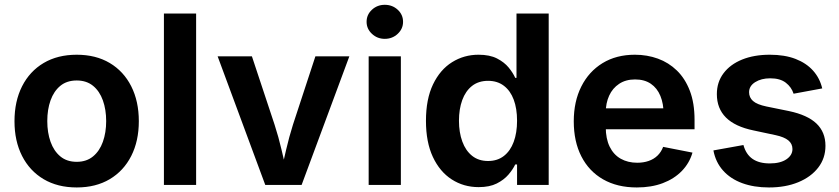

<svg xmlns="http://www.w3.org/2000/svg" viewBox="-20 -785 3562 815"><path d="M305.7 10.7Q224.6 10.7 165.3 -24.4Q106 -59.6 73.7 -123Q41.5 -186.5 41.5 -270.5Q41.5 -355 73.7 -418.7Q106 -482.4 165.3 -517.6Q224.6 -552.7 305.7 -552.7Q386.7 -552.7 445.8 -517.6Q504.9 -482.4 537.1 -418.7Q569.3 -355 569.3 -270.5Q569.3 -186.5 537.1 -123Q504.9 -59.6 445.8 -24.4Q386.7 10.7 305.7 10.7ZM305.7 -98.1Q347.2 -98.1 375 -121.1Q402.8 -144 416.7 -183.1Q430.7 -222.2 430.7 -271Q430.7 -319.8 416.7 -358.9Q402.8 -397.9 375 -420.7Q347.2 -443.4 305.7 -443.4Q263.7 -443.4 236.1 -420.7Q208.5 -397.9 194.6 -359.1Q180.7 -320.3 180.7 -271Q180.7 -222.2 194.6 -183.1Q208.5 -144 236.1 -121.1Q263.7 -98.1 305.7 -98.1Z M812.5 -727.5V0H675.8V-727.5Z M1106 0 903.8 -545.9H1049.3L1145.5 -255.9Q1162.6 -203.1 1175 -149.7Q1187.5 -96.2 1200.7 -40H1169.4Q1182.1 -96.2 1194.6 -149.7Q1207 -203.1 1223.6 -255.9L1318.8 -545.9H1462.9L1260.3 0Z M1544.9 0V-545.9H1681.6V0ZM1613.3 -620.1Q1581.5 -620.1 1558.8 -641.4Q1536.1 -662.6 1536.1 -692.4Q1536.1 -722.7 1558.8 -743.7Q1581.5 -764.6 1613.3 -764.6Q1645.5 -764.6 1668.2 -743.7Q1690.9 -722.7 1690.9 -692.4Q1690.9 -662.6 1668.2 -641.4Q1645.5 -620.1 1613.3 -620.1Z M2011.7 9.3Q1948.2 9.3 1897.5 -23.4Q1846.7 -56.2 1817.4 -118.9Q1788.1 -181.6 1788.1 -272Q1788.1 -364.3 1818.1 -426.8Q1848.1 -489.3 1898.9 -521Q1949.7 -552.7 2011.2 -552.7Q2058.6 -552.7 2089.6 -536.9Q2120.6 -521 2139.2 -498.3Q2157.7 -475.6 2167 -454.6H2172.4V-727.5H2309.1V0H2174.8V-86.9H2167Q2157.2 -65.9 2138.2 -43.7Q2119.1 -21.5 2088.6 -6.1Q2058.1 9.3 2011.7 9.3ZM2051.8 -101.6Q2091.3 -101.6 2118.9 -123Q2146.5 -144.5 2160.6 -182.9Q2174.8 -221.2 2174.8 -272.5Q2174.8 -324.2 2160.6 -362.1Q2146.5 -399.9 2118.9 -420.9Q2091.3 -441.9 2051.8 -441.9Q2011.2 -441.9 1983.6 -420.2Q1956.1 -398.4 1942.1 -360.1Q1928.2 -321.8 1928.2 -272.5Q1928.2 -223.1 1942.4 -184.3Q1956.5 -145.5 1984.1 -123.5Q2011.7 -101.6 2051.8 -101.6Z M2683.1 10.7Q2600.1 10.7 2540 -23.7Q2480 -58.1 2447.8 -121.1Q2415.5 -184.1 2415.5 -270Q2415.5 -354 2447.5 -417.7Q2479.5 -481.4 2537.8 -517.1Q2596.2 -552.7 2674.8 -552.7Q2727.1 -552.7 2772.7 -536.1Q2818.4 -519.5 2853.3 -485.6Q2888.2 -451.7 2908.2 -399.7Q2928.2 -347.7 2928.2 -276.4V-236.3H2475.6V-325.2H2860.8L2796.9 -300.3Q2796.9 -344.7 2783.2 -377.9Q2769.5 -411.1 2742.7 -429.4Q2715.8 -447.8 2675.8 -447.8Q2636.2 -447.8 2608.2 -429.2Q2580.1 -410.6 2565.7 -378.9Q2551.3 -347.2 2551.3 -308.1V-245.6Q2551.3 -196.3 2567.9 -162.4Q2584.5 -128.4 2614.7 -111.3Q2645 -94.2 2685.1 -94.2Q2711.4 -94.2 2733.4 -101.8Q2755.4 -109.4 2771 -124.5Q2786.6 -139.6 2794.9 -161.6L2919.4 -137.2Q2906.7 -92.8 2874.3 -59.3Q2841.8 -25.9 2793.5 -7.6Q2745.1 10.7 2683.1 10.7Z M3244.1 10.7Q3180.2 10.7 3130.4 -7.6Q3080.6 -25.9 3049.1 -61.3Q3017.6 -96.7 3008.3 -146.5L3135.7 -169.4Q3146.5 -129.9 3174.3 -110.6Q3202.1 -91.3 3247.6 -91.3Q3292 -91.3 3317.9 -108.6Q3343.8 -126 3343.8 -152.3Q3343.8 -174.8 3326.2 -189.2Q3308.6 -203.6 3272 -211.4L3178.2 -231.4Q3100.1 -247.6 3061.5 -286.1Q3022.9 -324.7 3022.9 -385.3Q3022.9 -436.5 3051.3 -474.1Q3079.6 -511.7 3130.1 -532.2Q3180.7 -552.7 3247.6 -552.7Q3311 -552.7 3356.9 -534.9Q3402.8 -517.1 3431.4 -485.1Q3460 -453.1 3470.2 -409.7L3348.6 -387.2Q3339.8 -415 3315.7 -433.8Q3291.5 -452.6 3249.5 -452.6Q3211.4 -452.6 3185.5 -436.3Q3159.7 -419.9 3159.7 -393.6Q3159.7 -371.1 3176.5 -356.2Q3193.4 -341.3 3233.4 -333L3329.1 -313.5Q3407.7 -296.9 3445.8 -260.5Q3483.9 -224.1 3483.9 -166Q3483.9 -113.3 3453.1 -73.5Q3422.4 -33.7 3368.4 -11.5Q3314.5 10.7 3244.1 10.7Z"/></svg>

Font: Inter
Style: 650
Weight: 650
Designer: Rasmus Andersson
Foundry: rsms
Version: Version 4.001;git-66647c0bb